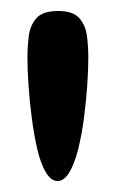

<svg xmlns="http://www.w3.org/2000/svg" viewBox="-20 -708 218 350"><path d="M85 -378Q73 -378 63.5 -394Q54 -410 48 -436Q42 -462 38 -492.5Q34 -523 32 -552Q30 -581 30 -603Q30 -623 32.5 -642.5Q35 -662 46.5 -675Q58 -688 86 -688Q113 -688 124.5 -675Q136 -662 138.5 -642.5Q141 -623 141 -603Q141 -581 139 -552Q137 -523 133 -492.5Q129 -462 122.5 -436Q116 -410 106.5 -394Q97 -378 85 -378Z"/></svg>

Font: Fredoka Condensed SemiBold
Style: Regular
Weight: 600
Width: 3
Designer: Ben Nathan
Foundry: Milena B. Brandão, Ben Nathan
Version: Version 2.001